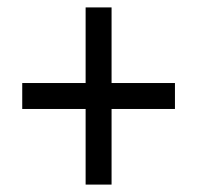

<svg xmlns="http://www.w3.org/2000/svg" viewBox="-20 -612 534 518"><path d="M281 -388H452V-318H281V-114H211V-318H40V-388H211V-592H281Z"/></svg>

Font: Noto Sans Display SemiCondensed
Style: Regular
Weight: 400
Width: 4
Version: Version 2.003